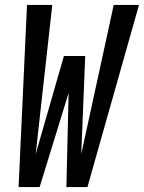

<svg xmlns="http://www.w3.org/2000/svg" viewBox="-20 -755 581 775"><path d="M55 0 89 -735H191L124 -133L238 -529H324L308 -133L439 -735H541L333 0H248L257 -380L140 0Z"/></svg>

Font: Iosevka SS18 Semibold
Style: Italic
Weight: 600
Italic angle: -9°
Monospace: yes
Designer: Belleve Invis
Foundry: Belleve Invis
Version: Version 25.1.1; ttfautohint (v1.8.4)